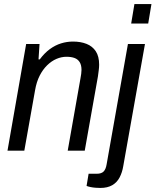

<svg xmlns="http://www.w3.org/2000/svg" viewBox="-20 -743 767 947"><path d="M17 0 109 -526H175L170 -450H176Q199 -481 225.5 -500.5Q252 -520 281 -529Q310 -538 340 -538Q378 -538 407 -526.5Q436 -515 452.5 -490Q469 -465 469 -424Q469 -411 467 -396.5Q465 -382 463 -366L398 0H314L377 -357Q379 -368 380.5 -378.5Q382 -389 382 -398Q382 -422 373 -436.5Q364 -451 347.5 -457Q331 -463 308 -463Q283 -463 258.5 -452.5Q234 -442 212.5 -421Q191 -400 175.5 -369.5Q160 -339 153 -298L100 0ZM627 -627 643 -723H727L711 -627ZM475 184Q464 184 451 183Q438 182 426 179.5Q414 177 407 174L417 114H457Q480 114 491 103Q502 92 506 67L611 -526H695L588 76Q583 107 570 132Q557 157 533.5 170.5Q510 184 475 184Z"/></svg>

Font: Archivo SemiCondensed
Style: Italic
Weight: 400
Width: 4
Italic angle: -10°
Designer: Hector Gatti
Foundry: Omnibus-Type
Version: Version 2.001